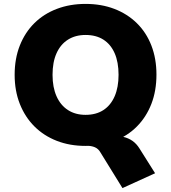

<svg xmlns="http://www.w3.org/2000/svg" viewBox="-20 -736 877 983"><path d="M607 227 494 44Q484 26 466 18Q448 10 419 10L555 -41Q586 -41 612 -35Q638 -29 658.5 -14.5Q679 0 694 24L774 151ZM418 11Q337 11 270.5 -15Q204 -41 156 -89Q108 -137 81.5 -204Q55 -271 55 -353Q55 -436 81.5 -503Q108 -570 156 -617.5Q204 -665 271 -690.5Q338 -716 418 -716Q499 -716 565.5 -690.5Q632 -665 680.5 -617.5Q729 -570 755 -503Q781 -436 781 -354Q781 -271 755 -204Q729 -137 681 -88.5Q633 -40 566 -14.5Q499 11 418 11ZM418 -148Q472 -148 509.5 -172.5Q547 -197 567 -243Q587 -289 587 -353Q587 -418 567 -463.5Q547 -509 509.5 -533Q472 -557 418 -557Q366 -557 328 -533Q290 -509 269.5 -463.5Q249 -418 249 -353Q249 -289 269.5 -243Q290 -197 328 -172.5Q366 -148 418 -148Z"/></svg>

Font: Nunito Sans 9pt Black
Style: Regular
Weight: 900
Version: Version 3.101;gftools[0.9.27]